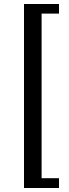

<svg xmlns="http://www.w3.org/2000/svg" viewBox="-20 -720 345 960"><path d="M100 220H275V171H188V-652H275V-700H100Z"/></svg>

Font: Tenor Sans
Style: Regular
Weight: 400
Designer: Denis Masharov
Foundry: Denis Masharov
Version: Version 1.1